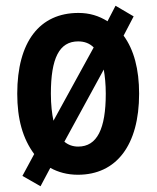

<svg xmlns="http://www.w3.org/2000/svg" viewBox="-20 -664 545 668"><path d="M464 -338C464 -423 446 -491 410 -540L445 -607L382 -644L354 -590C324 -609 291 -619 253 -619C118 -619 40 -519 40 -338C40 -250 59 -182 99 -128L58 -52L121 -16L155 -80C182 -65 214 -56 251 -56C385 -56 464 -159 464 -338ZM157 -338C157 -461 186 -520 252 -520C274 -520 292 -513 306 -499L166 -244C161 -267 157 -299 157 -338ZM348 -338C348 -216 318 -154 252 -154C233 -154 217 -160 204 -171L341 -422C345 -399 348 -371 348 -338Z"/></svg>

Font: Noto Sans Malayalam UI Condensed SemiBold
Style: Regular
Weight: 600
Width: 3
Designer: Jelle Bosma - Monotype Design Team
Foundry: Monotype Imaging Inc.
Version: Version 2.104